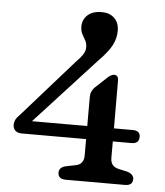

<svg xmlns="http://www.w3.org/2000/svg" viewBox="-52 -766 700 813"><g transform="rotate(5 298.0 -360.0)"><path d="M328.5 -357Q328.5 -371.5 333 -381.2Q337.5 -391 344 -398L395.5 -446Q410.5 -460.5 423.5 -460.5Q441.5 -460.5 441.5 -437.5L442 -234.5H522Q553.5 -234.5 553.5 -208Q553.5 -179 521.5 -179H442V-109Q442 -72.5 477 -65L513.5 -57Q542 -48 542 -27.5Q542 0 509 0H258Q224.5 0 224.5 -27.5Q224.5 -50.5 253.5 -57L293.5 -65Q328.5 -71.5 328.5 -109V-179H54.5Q36.5 -179 27 -188.5Q17.5 -198 17.5 -213.5Q17.5 -223 22.5 -233.8Q27.5 -244.5 42 -258.5L257.5 -502.5Q274.5 -519 284.8 -534.5Q295 -550 295 -566Q295 -583 288 -595.2Q281 -607.5 274 -620.5Q267 -633.5 267 -652.5Q267 -681.5 288 -701Q309 -720.5 349 -720.5Q381 -720.5 401.5 -701.2Q422 -682 422 -647Q422 -616 406.8 -586Q391.5 -556 349.5 -513.5L93.5 -234.5H328.5Z"/></g></svg>

Font: Fraunces 9pt S100
Style: Regular
Weight: 400
Version: Version 1.000; ttfautohint (v1.8.3)